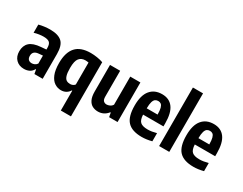

<svg xmlns="http://www.w3.org/2000/svg" viewBox="-103 -1442 2910 2296"><g transform="rotate(30 1351.5 -294.0)"><path d="M175.5 10Q108 10 65.8 -32Q23.5 -74 23.5 -146.5Q23.5 -224 70.5 -267.8Q117.5 -311.5 223.5 -319.5L295 -325.5V-347.5Q295 -401.5 271 -422Q247 -442.5 189.5 -442.5Q161 -442.5 127.2 -437.5Q93.5 -432.5 61.5 -422.5V-535.5Q95.5 -545 137 -550.2Q178.5 -555.5 215.5 -555.5Q326.5 -555.5 378.8 -508.2Q431 -461 431 -341V0H317L306.5 -57.5H300Q280.5 -21.5 248 -5.8Q215.5 10 175.5 10ZM160.5 -162.5Q160.5 -128 177.5 -111.5Q194.5 -95 224 -95Q241.5 -95 260.5 -102.8Q279.5 -110.5 295 -131.5V-242L239.5 -237Q160.5 -230.5 160.5 -162.5Z M808.5 220V-53.5H801.5Q785 -25 755.5 -7.8Q726 9.5 686.5 9.5Q638.5 9.5 597.2 -17.8Q556 -45 531 -105.2Q506 -165.5 506 -263.5Q506 -408.5 572 -482Q638 -555.5 776.5 -555.5Q819.5 -555.5 865.8 -548.2Q912 -541 948.5 -527.5V220ZM744.5 -109.5Q762.5 -109.5 780 -117Q797.5 -124.5 808.5 -139.5V-442.5Q799.5 -444 787.5 -445.5Q775.5 -447 765 -447Q710 -447 679.8 -410.2Q649.5 -373.5 649.5 -276.5Q649.5 -208 661.2 -171.8Q673 -135.5 694.5 -122.5Q716 -109.5 744.5 -109.5Z M1197 9.5Q1154.5 9.5 1120.2 -8.5Q1086 -26.5 1065.8 -68Q1045.5 -109.5 1045.5 -180V-546.5H1185.5V-191.5Q1185.5 -148 1202.5 -131.8Q1219.5 -115.5 1246 -115.5Q1264.5 -115.5 1287.5 -125.5Q1310.5 -135.5 1325 -158.5V-546.5H1465V0H1348.5L1338 -57.5H1331.5Q1278.5 9.5 1197 9.5Z M1802.5 10.5Q1667.5 10.5 1605.2 -55.8Q1543 -122 1543 -275.5Q1543 -415.5 1600.8 -485.5Q1658.5 -555.5 1762.5 -555.5Q1862 -555.5 1914.2 -485.2Q1966.5 -415 1966.5 -271.5V-229.5H1685Q1688 -157.5 1718.2 -130Q1748.5 -102.5 1819.5 -102.5Q1848 -102.5 1877.8 -107.2Q1907.5 -112 1940.5 -121V-8.5Q1868 10.5 1802.5 10.5ZM1762 -461.5Q1738.5 -461.5 1721.5 -449.5Q1704.5 -437.5 1695 -406.2Q1685.5 -375 1685 -316.5H1835Q1834.5 -375 1825.8 -406.2Q1817 -437.5 1801 -449.5Q1785 -461.5 1762 -461.5Z M2039 0V-808H2179V0Z M2516.5 10.5Q2381.5 10.5 2319.2 -55.8Q2257 -122 2257 -275.5Q2257 -415.5 2314.8 -485.5Q2372.5 -555.5 2476.5 -555.5Q2576 -555.5 2628.2 -485.2Q2680.5 -415 2680.5 -271.5V-229.5H2399Q2402 -157.5 2432.2 -130Q2462.5 -102.5 2533.5 -102.5Q2562 -102.5 2591.8 -107.2Q2621.5 -112 2654.5 -121V-8.5Q2582 10.5 2516.5 10.5ZM2476 -461.5Q2452.5 -461.5 2435.5 -449.5Q2418.5 -437.5 2409 -406.2Q2399.5 -375 2399 -316.5H2549Q2548.5 -375 2539.8 -406.2Q2531 -437.5 2515 -449.5Q2499 -461.5 2476 -461.5Z"/></g></svg>

Font: Encode Sans Condensed
Style: Bold
Weight: 700
Width: 3
Designer: Multiple Designers
Foundry: Impallari Type
Version: Version 3.000; ttfautohint (v1.8.3) -l 8 -r 50 -G 200 -x 14 